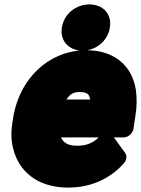

<svg xmlns="http://www.w3.org/2000/svg" viewBox="-20 -804 641 872"><path d="M257 -180H428C404 -156 375 -142 329 -142C289 -142 268 -156 257 -180ZM497 -180H543C559 -180 582 -195 586 -218L595 -278C602 -320 602 -360 597 -396C581 -501 504 -576 371 -576C328 -576 287 -567 250 -552C140 -506 60 -402 39 -265L36 -246C30 -207 30 -168 39 -133C63 -27 149 48 290 48C399 48 485 3 543 -63C555 -77 558 -97 548 -110ZM389 -352H282C296 -375 312 -386 341 -386C376 -386 387 -375 389 -352ZM354 -574C414 -574 469 -616 479 -679C489 -742 446 -784 386 -784C327 -784 271 -743 261 -679C251 -617 295 -574 354 -574Z"/></svg>

Font: Asimov Print
Style: EIt
Weight: 500
Designer: Google
Version: Version 2.000980; 2014